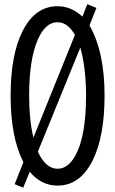

<svg xmlns="http://www.w3.org/2000/svg" viewBox="-20 -830 540 901"><path d="M389.6 -810.1 432.6 -793 399.9 -710.9Q470.7 -586.9 470.7 -381.8Q470.7 -188.5 414.1 -75.7Q355 41 250 41Q173.3 41 119.6 -23.9L88.9 50.8L48.8 34.2L89.8 -68.8Q29.8 -185.5 29.8 -381.3Q29.8 -570.8 85 -682.1Q144 -800.8 250 -800.8Q314.9 -800.8 366.7 -752ZM356.9 -606.9 157.7 -118.2Q194.3 -38.1 250 -38.1Q299.3 -38.1 333.5 -99.6Q383.8 -190.4 383.8 -380.9Q383.8 -510.3 356.9 -606.9ZM331.5 -666Q297.9 -725.6 250 -725.6Q193.8 -725.6 158.7 -647Q116.7 -553.7 116.7 -381.3Q116.7 -269 136.7 -184.1Z"/></svg>

Font: BIZ UDGothic
Style: Regular
Weight: 400
Monospace: yes
Designer: TypeBank Co., Ltd.
Foundry: Morisawa Inc.
Version: Version 1.05